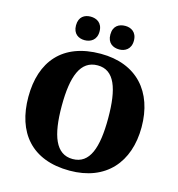

<svg xmlns="http://www.w3.org/2000/svg" viewBox="-132 -1042 1084 1166"><g transform="rotate(15 410.0 -458.5)"><path d="M512 -779C547 -779 585 -799 585 -853C585 -908 547 -927 512 -927C473 -927 437 -908 437 -853C437 -799 473 -779 512 -779ZM294 -779C331 -779 369 -799 369 -853C369 -908 331 -927 294 -927C257 -927 221 -908 221 -853C221 -799 257 -779 294 -779ZM411 10C639 10 766 -137 766 -358C766 -580 639 -725 412 -725C171 -725 54 -580 54 -359C54 -137 171 10 411 10ZM411 -63C304 -63 264 -172 264 -358C264 -544 304 -652 412 -652C518 -652 556 -544 556 -358C556 -172 518 -63 411 -63Z"/></g></svg>

Font: Noto Serif Malayalam Black
Style: Regular
Weight: 900
Designer: Indian type Foundry, Jelle Bosma, Monotype Design Team
Foundry: Monotype Imaging Inc.
Version: Version 2.104